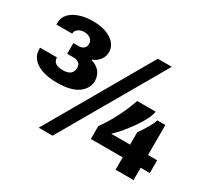

<svg xmlns="http://www.w3.org/2000/svg" viewBox="-142 -918 1234 1147"><g transform="rotate(30 475.0 -344.5)"><path d="M199.2 -701.2Q279.8 -701.2 327.1 -668.9Q374 -636.7 374 -588.9Q374 -558.1 356 -534.2Q336.9 -509.3 308.1 -499V-495.1Q344.7 -484.9 367.2 -458Q387.2 -430.7 387.2 -394Q384.3 -341.8 336.9 -308.1Q288.1 -274.9 195.8 -274.9Q103.5 -274.9 53.2 -308.1Q3.9 -340.8 3.9 -393.1V-405.8H120.1Q120.1 -356.9 188 -356.9Q255.9 -356.9 255.9 -412.1Q255.9 -434.1 243.2 -443.8Q228.5 -455.1 210 -455.1H162.1V-528.8H200.2Q218.3 -528.8 232.9 -540Q246.1 -550.3 246.1 -571.8Q246.1 -591.3 231 -605Q212.9 -619.1 188 -619.1Q161.1 -619.1 144 -606Q127.9 -593.3 127.9 -574.2H19V-588.9Q19 -621.1 41 -646Q61.5 -670.9 103 -686Q144.5 -701.2 199.2 -701.2ZM331.1 12.2H235.8L646 -700.2H742.2ZM793 -419.9Q787.1 -375 733.9 -297.9Q682.1 -223.1 628.9 -172.9H758.8V-257.8Q780.8 -289.1 799.8 -321.8Q820.8 -356 827.1 -379.9H882.8V-172.9H945.8V-85H882.8V0H758.8V-85H539.1V-173.8Q575.2 -222.7 608.9 -288.1Q644.5 -356.4 665 -419.9Z"/></g></svg>

Font: Archivo-RBTV
Style: Regular
Weight: 500
Designer: Hector Gatti
Foundry: Hector Gatti
Version: ""